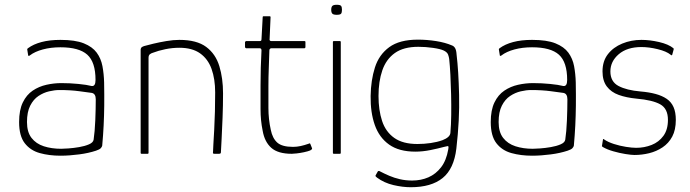

<svg xmlns="http://www.w3.org/2000/svg" viewBox="-20 -644 2888 804"><path d="M233 8Q186 8 146.5 -3Q107 -14 83.5 -44.5Q60 -75 60 -133Q60 -183 75.5 -215Q91 -247 117 -264.5Q143 -282 174.5 -289Q206 -296 237 -296Q273 -296 308.5 -292.5Q344 -289 363 -284Q380 -281 380 -309Q380 -384 345.5 -415Q311 -446 233 -446Q193 -446 159.5 -437Q126 -428 105 -412Q103 -410 100.5 -410Q98 -410 98 -412L94 -437Q94 -439 95 -440Q96 -441 97 -442Q120 -459 154 -468Q188 -477 233 -477Q295 -477 331 -462.5Q367 -448 385 -423.5Q403 -399 409 -367Q415 -335 416 -299Q417 -245 416.5 -202Q416 -159 414 -118.5Q412 -78 408 -34Q407 -29 402 -23.5Q397 -18 382 -13Q367 -8 349 -4Q331 0 311.5 2.5Q292 5 272.5 6.5Q253 8 233 8ZM236 -21Q246 -21 267 -22.5Q288 -24 311.5 -28Q335 -32 352.5 -39.5Q370 -47 372 -59Q377 -92 379 -140Q381 -188 381 -228Q381 -252 364 -255Q348 -257 312 -262Q276 -267 228 -267Q209 -267 185.5 -261.5Q162 -256 141 -242Q120 -228 106.5 -201.5Q93 -175 93 -133Q93 -91 112 -66.5Q131 -42 163.5 -31.5Q196 -21 236 -21Z M573 0Q569 0 569 -4Q569 -112 569 -220Q569 -328 569 -436Q569 -440 571.5 -444Q574 -448 583 -451Q597 -455 622 -461Q647 -467 676.5 -472Q706 -477 731 -477Q804 -477 843.5 -447.5Q883 -418 898.5 -367Q914 -316 914 -253Q914 -202 912 -151.5Q910 -101 908 -62Q906 -23 905 -5Q904 -2 902.5 -1Q901 0 896 0H878Q874 0 872.5 -1.5Q871 -3 872 -7Q872 -15 873.5 -40Q875 -65 877 -100.5Q879 -136 880 -177Q881 -218 881 -257Q881 -313 866 -355Q851 -397 818 -420.5Q785 -444 731 -444Q702 -444 672.5 -438Q643 -432 620 -423Q615 -422 608.5 -417.5Q602 -413 602 -402Q602 -336 602 -269.5Q602 -203 602 -136.5Q602 -70 602 -4Q602 0 598 0Z M1202 0Q1144 0 1116 -25Q1088 -50 1080 -96Q1071 -139 1071 -187Q1071 -235 1071 -287Q1071 -324 1072 -360.5Q1073 -397 1075 -433Q1075 -442 1067 -442H1010Q1009 -442 1007.5 -444Q1006 -446 1006 -446V-468Q1006 -468 1007.5 -470Q1009 -472 1010 -472H1067Q1071 -472 1073 -473.5Q1075 -475 1075 -480L1080 -572Q1080 -576 1083 -576H1109Q1111 -576 1112 -575Q1113 -574 1113 -572L1109 -481Q1108 -477 1110 -474.5Q1112 -472 1116 -472H1255Q1257 -472 1258 -471Q1259 -470 1259 -468V-446Q1259 -446 1258 -444Q1257 -442 1255 -442H1116Q1114 -442 1111 -440Q1108 -438 1108 -433Q1107 -396 1105.5 -358.5Q1104 -321 1104 -283Q1104 -239 1104 -192Q1104 -145 1114 -100Q1121 -65 1141 -47Q1161 -29 1207 -29Q1223 -29 1239 -32.5Q1255 -36 1272 -42Q1276 -44 1277.5 -43.5Q1279 -43 1280 -40L1286 -25Q1288 -21 1286 -19Q1284 -17 1279 -14Q1269 -10 1252.5 -6.5Q1236 -3 1221.5 -1.5Q1207 0 1202 0Z M1412 -603Q1412 -592 1408.5 -587Q1405 -582 1390 -582Q1376 -582 1371.5 -587Q1367 -592 1367 -603Q1367 -614 1371.5 -619Q1376 -624 1390 -624Q1405 -624 1408.5 -619Q1412 -614 1412 -603ZM1407 -4Q1407 0 1404 0H1378Q1374 0 1374 -4V-468Q1374 -472 1378 -472H1404Q1407 -472 1407 -468Z M1532 -242Q1533 -308 1550 -361.5Q1567 -415 1610 -446.5Q1653 -478 1730 -478Q1768 -478 1806 -472Q1844 -466 1872 -454Q1881 -451 1886 -442Q1891 -433 1892 -415Q1900 -349 1902.5 -246Q1905 -143 1891 -22Q1881 63 1833.5 101.5Q1786 140 1700 140Q1666 140 1627.5 131Q1589 122 1559 100Q1553 95 1552.5 93.5Q1552 92 1553 90Q1555 86 1557.5 82Q1560 78 1562 74Q1563 72 1566 72Q1569 72 1570 73Q1589 83 1610 92Q1631 101 1655 106.5Q1679 112 1706 112Q1743 112 1774 98.5Q1805 85 1827 56.5Q1849 28 1857 -18Q1857 -20 1857.5 -22Q1858 -24 1858 -26Q1859 -33 1853.5 -32Q1848 -31 1840 -29Q1814 -22 1782 -15.5Q1750 -9 1719 -9Q1651 -9 1609.5 -38.5Q1568 -68 1549.5 -120.5Q1531 -173 1532 -242ZM1565 -242Q1565 -183 1580 -137.5Q1595 -92 1631 -66.5Q1667 -41 1728 -41Q1756 -41 1783.5 -45Q1811 -49 1833 -57Q1864 -69 1866 -87Q1869 -121 1869.5 -163Q1870 -205 1869 -248.5Q1868 -292 1866 -330.5Q1864 -369 1861 -397Q1860 -405 1856.5 -415Q1853 -425 1839 -432Q1825 -439 1793.5 -443.5Q1762 -448 1732 -448Q1670 -448 1633.5 -422Q1597 -396 1581 -349.5Q1565 -303 1565 -242Z M2208 8Q2161 8 2121.5 -3Q2082 -14 2058.5 -44.5Q2035 -75 2035 -133Q2035 -183 2050.5 -215Q2066 -247 2092 -264.5Q2118 -282 2149.5 -289Q2181 -296 2212 -296Q2248 -296 2283.5 -292.5Q2319 -289 2338 -284Q2355 -281 2355 -309Q2355 -384 2320.5 -415Q2286 -446 2208 -446Q2168 -446 2134.5 -437Q2101 -428 2080 -412Q2078 -410 2075.5 -410Q2073 -410 2073 -412L2069 -437Q2069 -439 2070 -440Q2071 -441 2072 -442Q2095 -459 2129 -468Q2163 -477 2208 -477Q2270 -477 2306 -462.5Q2342 -448 2360 -423.5Q2378 -399 2384 -367Q2390 -335 2391 -299Q2392 -245 2391.5 -202Q2391 -159 2389 -118.5Q2387 -78 2383 -34Q2382 -29 2377 -23.5Q2372 -18 2357 -13Q2342 -8 2324 -4Q2306 0 2286.5 2.5Q2267 5 2247.5 6.5Q2228 8 2208 8ZM2211 -21Q2221 -21 2242 -22.5Q2263 -24 2286.5 -28Q2310 -32 2327.5 -39.5Q2345 -47 2347 -59Q2352 -92 2354 -140Q2356 -188 2356 -228Q2356 -252 2339 -255Q2323 -257 2287 -262Q2251 -267 2203 -267Q2184 -267 2160.5 -261.5Q2137 -256 2116 -242Q2095 -228 2081.5 -201.5Q2068 -175 2068 -133Q2068 -91 2087 -66.5Q2106 -42 2138.5 -31.5Q2171 -21 2211 -21Z M2505 -60Q2505 -62 2506.5 -62Q2508 -62 2510 -60Q2526 -49 2551 -41Q2576 -33 2601.5 -29Q2627 -25 2644 -25Q2678 -25 2708.5 -37Q2739 -49 2758 -75Q2777 -101 2777 -142Q2777 -189 2745 -207Q2713 -225 2645 -231Q2603 -235 2571 -246.5Q2539 -258 2521 -282Q2503 -306 2503 -345Q2503 -388 2525.5 -417Q2548 -446 2585.5 -461.5Q2623 -477 2666 -477Q2701 -477 2740 -468Q2779 -459 2800 -442Q2801 -441 2801 -440Q2801 -439 2801 -437L2795 -415Q2793 -410 2788 -415Q2771 -429 2734.5 -438Q2698 -447 2666 -447Q2606 -447 2571 -417Q2536 -387 2536 -345Q2536 -302 2570 -284Q2604 -266 2662 -261Q2698 -258 2725.5 -250.5Q2753 -243 2772 -230Q2791 -217 2800.5 -195.5Q2810 -174 2810 -142Q2810 -100 2795 -72Q2780 -44 2754.5 -27Q2729 -10 2698.5 -2.5Q2668 5 2637 5Q2624 5 2599 1Q2574 -3 2548 -10.5Q2522 -18 2505 -28Q2502 -30 2501 -31Q2500 -32 2501 -35Z"/></svg>

Font: Glory Thin Thin
Style: Regular
Weight: 250
Version: Version 1.011